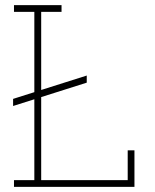

<svg xmlns="http://www.w3.org/2000/svg" viewBox="-20 -731 607 751"><path d="M34.7 0V-26.4H114.3V-684.6H34.7V-710.9H220.7V-684.6H141.1V-26.4H479.5V-143.1H505.9V0ZM31.2 -316.4V-344.2L319.3 -435.5V-407.7Z"/></svg>

Font: Roboto Slab Thin
Style: Regular
Weight: 100
Designer: Google
Version: Version 2.000; ttfautohint (v1.8.1.43-b0c9)